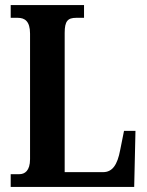

<svg xmlns="http://www.w3.org/2000/svg" viewBox="-20 -734 576 754"><path d="M22 0H507L512 -220H467L452 -145C441 -86 421 -58 385 -58H234V-605C234 -651 246 -664 279 -664H310V-714H22V-664H50C77 -664 98 -651 98 -602V-109C98 -63 77 -50 56 -50H22Z"/></svg>

Font: Noto Serif Lao ExtraCondensed
Style: Bold
Weight: 700
Width: 2
Designer: Monotype Design Team
Foundry: Monotype Imaging Inc.
Version: Version 2.003